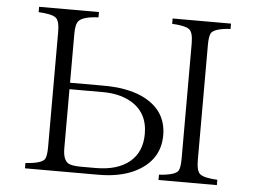

<svg xmlns="http://www.w3.org/2000/svg" viewBox="-50 -814 1100 824"><g transform="rotate(5 500.0 -402.0)"><path d="M85.9 -750H343.8V-727.1Q278.3 -724.1 259.8 -704.1Q246.6 -689.5 246.6 -649.9V-437H390.6Q488.8 -437 554.7 -408.2Q664.6 -358.4 664.6 -247.1Q664.6 -135.7 553.7 -83Q490.7 -54.2 402.8 -54.2H85.9V-77.1Q155.8 -81.5 168.9 -102.1Q176.8 -116.7 176.8 -154.3V-649.9Q176.8 -698.7 159.7 -710.9Q142.6 -724.1 85.9 -727.1ZM246.6 -409.2V-154.3Q246.6 -103.5 271.5 -89.8Q289.1 -82 325.7 -82H387.7Q481.4 -82 533.7 -125Q585.4 -168 585.4 -246.1Q585.4 -341.3 507.3 -383.3Q458.5 -409.2 390.6 -409.2ZM661.1 -750H912.6V-727.1Q842.8 -722.7 829.6 -701.2Q821.8 -686.5 821.8 -649.9V-154.3Q821.8 -105.5 838.9 -93.3Q856 -80.1 912.6 -77.1V-54.2H661.1V-77.1Q731 -81.5 744.1 -102.1Q752 -116.7 752 -154.3V-649.9Q752 -698.7 734.9 -710.9Q717.8 -724.1 661.1 -727.1Z"/></g></svg>

Font: I.Ming
Style: Regular
Weight: 400
Designer: Ichiten Fonts Project
Version: Version 6.11; Dec 27, 2019